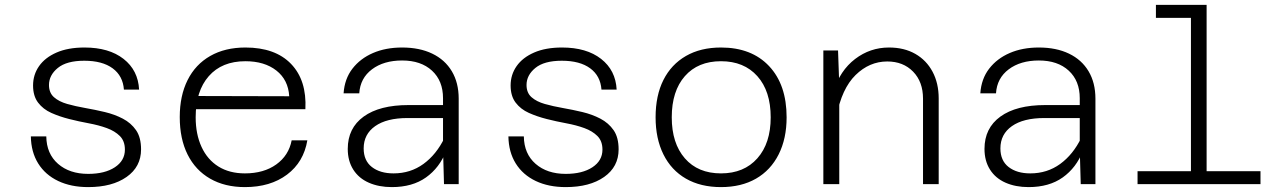

<svg xmlns="http://www.w3.org/2000/svg" viewBox="-20 -752 5240 784"><path d="M340 12Q270 12 217.5 -13Q165 -38 136 -84.5Q107 -131 106 -195H169Q170 -124 217 -83Q264 -42 340 -42Q408 -42 449 -69Q490 -96 490 -141Q490 -176 469.5 -196.5Q449 -217 416 -229Q383 -241 342.5 -248.5Q302 -256 262.5 -266Q223 -276 189.5 -291Q156 -306 135.5 -333Q115 -360 115 -403Q115 -447 139.5 -482Q164 -517 211 -537.5Q258 -558 325 -558Q425 -558 484.5 -511.5Q544 -465 548 -386H486Q482 -442 440 -473Q398 -504 324 -504Q252 -504 216 -474.5Q180 -445 180 -405Q180 -373 200.5 -355Q221 -337 254.5 -327.5Q288 -318 328 -311Q368 -304 408 -294.5Q448 -285 481.5 -267.5Q515 -250 535.5 -220.5Q556 -191 556 -142Q556 -71 497 -29.5Q438 12 340 12Z M980 12Q898 12 838 -22.5Q778 -57 746 -121Q714 -185 714 -274Q714 -361 746 -425Q778 -489 838.5 -523.5Q899 -558 982 -558Q1104 -558 1168.5 -491Q1233 -424 1227 -306H765L766 -360L1161 -359Q1157 -426 1108.5 -464Q1060 -502 982 -502Q886 -502 832.5 -441Q779 -380 779 -273Q779 -204 803 -152Q827 -100 872 -72Q917 -44 980 -44Q1057 -44 1108 -80.5Q1159 -117 1171 -179H1235Q1220 -90 1152 -39Q1084 12 980 12Z M1793 0 1789 -142V-351Q1789 -422 1744 -463.5Q1699 -505 1622 -505Q1547 -505 1499 -469Q1451 -433 1447 -371H1383Q1387 -430 1419 -471.5Q1451 -513 1503 -535.5Q1555 -558 1622 -558Q1693 -558 1745 -533Q1797 -508 1825 -461Q1853 -414 1853 -349V0ZM1580 12Q1527 12 1486 -6Q1445 -24 1422.5 -59.5Q1400 -95 1400 -144Q1400 -229 1465 -276Q1530 -323 1648 -323H1801V-270H1644Q1559 -270 1512 -237Q1465 -204 1465 -146Q1465 -96 1498.5 -70Q1532 -44 1587 -44Q1656 -44 1709 -82.5Q1762 -121 1795 -189L1802 -136Q1775 -67 1719.5 -27.5Q1664 12 1580 12Z M2290 12Q2220 12 2167.5 -13Q2115 -38 2086 -84.5Q2057 -131 2056 -195H2119Q2120 -124 2167 -83Q2214 -42 2290 -42Q2358 -42 2399 -69Q2440 -96 2440 -141Q2440 -176 2419.5 -196.5Q2399 -217 2366 -229Q2333 -241 2292.5 -248.5Q2252 -256 2212.5 -266Q2173 -276 2139.5 -291Q2106 -306 2085.5 -333Q2065 -360 2065 -403Q2065 -447 2089.5 -482Q2114 -517 2161 -537.5Q2208 -558 2275 -558Q2375 -558 2434.5 -511.5Q2494 -465 2498 -386H2436Q2432 -442 2390 -473Q2348 -504 2274 -504Q2202 -504 2166 -474.5Q2130 -445 2130 -405Q2130 -373 2150.5 -355Q2171 -337 2204.5 -327.5Q2238 -318 2278 -311Q2318 -304 2358 -294.5Q2398 -285 2431.5 -267.5Q2465 -250 2485.5 -220.5Q2506 -191 2506 -142Q2506 -71 2447 -29.5Q2388 12 2290 12Z M2924 12Q2841 12 2781 -22.5Q2721 -57 2689 -121.5Q2657 -186 2657 -273Q2657 -362 2689 -425.5Q2721 -489 2781 -523.5Q2841 -558 2924 -558Q3049 -558 3120.5 -482Q3192 -406 3192 -273Q3192 -186 3159.5 -121.5Q3127 -57 3067 -22.5Q3007 12 2924 12ZM2924 -44Q3018 -44 3072.5 -105.5Q3127 -167 3127 -273Q3127 -380 3072.5 -441Q3018 -502 2924 -502Q2830 -502 2776.5 -441Q2723 -380 2723 -273Q2723 -167 2776.5 -105.5Q2830 -44 2924 -44Z M3749 0V-349Q3749 -418 3708.5 -459.5Q3668 -501 3603 -501Q3530 -501 3473.5 -445.5Q3417 -390 3396 -278L3383 -378Q3410 -464 3471.5 -511Q3533 -558 3610 -558Q3672 -558 3717.5 -532Q3763 -506 3788 -459Q3813 -412 3813 -350V0ZM3342 0V-546H3402L3407 -405V0Z M4393 0 4389 -142V-351Q4389 -422 4344 -463.5Q4299 -505 4222 -505Q4147 -505 4099 -469Q4051 -433 4047 -371H3983Q3987 -430 4019 -471.5Q4051 -513 4103 -535.5Q4155 -558 4222 -558Q4293 -558 4345 -533Q4397 -508 4425 -461Q4453 -414 4453 -349V0ZM4180 12Q4127 12 4086 -6Q4045 -24 4022.5 -59.5Q4000 -95 4000 -144Q4000 -229 4065 -276Q4130 -323 4248 -323H4401V-270H4244Q4159 -270 4112 -237Q4065 -204 4065 -146Q4065 -96 4098.5 -70Q4132 -44 4187 -44Q4256 -44 4309 -82.5Q4362 -121 4395 -189L4402 -136Q4375 -67 4319.5 -27.5Q4264 12 4180 12Z M4843 0V-732H4907V0ZM4625 0V-53H5127V0ZM4700 -679V-732H4875V-679Z"/></svg>

Font: Azeret Mono ExtraLight
Style: Regular
Weight: 250
Designer: Martin Vácha
Foundry: Displaay
Version: Version 1.002